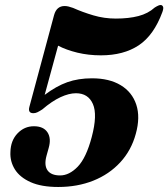

<svg xmlns="http://www.w3.org/2000/svg" viewBox="-20 -735 671 765"><path d="M21.5 -129Q22.5 -175 49.8 -203.5Q77 -232 115 -232Q153 -232 169 -208Q185 -184 174 -145.5L165.5 -115Q155 -77 169.2 -56.5Q183.5 -36 219.5 -36Q256 -36 289.8 -71Q323.5 -106 345.5 -189Q369 -277.5 350.2 -320.5Q331.5 -363.5 282.5 -363.5Q255 -363.5 221 -347.8Q187 -332 148.5 -299Q136 -291 128.5 -287.5Q121 -284 113 -284Q90.5 -284 97 -309L195.5 -675Q205.5 -711 237.5 -711Q245 -711 253.2 -709Q261.5 -707 271 -703.5Q309 -686.5 352 -673.8Q395 -661 441.5 -661Q493 -661 531.5 -671Q570 -681 596.5 -705Q614 -716 621 -715Q626.5 -714.5 629.5 -708.5Q632.5 -702.5 627 -687Q593 -594.5 532.8 -554.5Q472.5 -514.5 382 -514.5Q332.5 -514.5 288.2 -525.2Q244 -536 211.5 -553L158 -357Q204.5 -392 248.2 -407.5Q292 -423 346.5 -423Q415.5 -423 461 -395.5Q506.5 -368 523 -318Q539.5 -268 521 -201.5Q503 -135.5 459 -88Q415 -40.5 351.8 -15.2Q288.5 10 212 10Q145 10 102 -9.2Q59 -28.5 39.2 -60.2Q19.5 -92 21.5 -129Z"/></svg>

Font: Fraunces 144pt S050
Style: Bold Italic
Weight: 700
Italic angle: -16°
Version: Version 1.000; ttfautohint (v1.8.3)